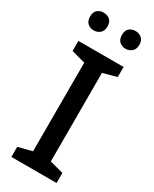

<svg xmlns="http://www.w3.org/2000/svg" viewBox="-231 -967 820 1023"><g transform="rotate(30 178.5 -456.0)"><path d="M317 0H39V-62L124 -84V-629L39 -652V-714H317V-652L233 -629V-84L317 -62ZM28 -858Q28 -886 43.5 -899Q59 -912 81 -912Q103 -912 119 -899Q135 -886 135 -858Q135 -830 119 -816.5Q103 -803 81 -803Q59 -803 43.5 -816.5Q28 -830 28 -858ZM224 -858Q224 -886 239.5 -899Q255 -912 277 -912Q298 -912 314.5 -899Q331 -886 331 -858Q331 -830 314.5 -816.5Q298 -803 277 -803Q255 -803 239.5 -816.5Q224 -830 224 -858Z"/></g></svg>

Font: Noto Sans Khmer UI Medium
Style: Regular
Weight: 500
Designer: Danh Hong and the Monotype Design Team
Foundry: Monotype Imaging Inc.
Version: Version 2.002; ttfautohint (v1.8.4.7-5d5b)